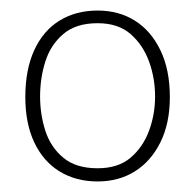

<svg xmlns="http://www.w3.org/2000/svg" viewBox="-20 -619 368 364"><path d="M165 -275Q124 -275 93 -294Q62 -313 45 -349Q28 -385 28 -435Q28 -487 45 -524Q62 -561 93 -580Q124 -599 165 -599Q205 -599 235.5 -580Q266 -561 284 -524Q302 -487 302 -435Q302 -385 284 -349Q266 -313 235.5 -294Q205 -275 165 -275ZM165 -300Q204 -300 227.5 -320Q251 -340 262.5 -371Q274 -402 274 -436Q274 -471 262.5 -502.5Q251 -534 227.5 -554.5Q204 -575 165 -575Q124 -575 100 -554.5Q76 -534 66 -502.5Q56 -471 56 -436Q56 -402 66 -371Q76 -340 100 -320Q124 -300 165 -300Z"/></svg>

Font: Murecho Thin ExtraLight
Style: Regular
Weight: 250
Version: Version 1.010